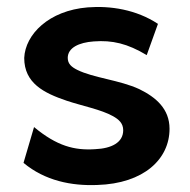

<svg xmlns="http://www.w3.org/2000/svg" viewBox="-20 -515 542 547"><path d="M47 -51C108 0 184 15 257 12C390 8 463 -62 463 -148C463 -205 424 -238 377 -261C321 -287 246 -293 200 -316C184 -324 173 -333 173 -350C173 -379 205 -394 247 -397C300 -401 343 -391 398 -358L430 -447C368 -488 294 -499 230 -494C119 -485 52 -417 49 -350C49 -278 105 -250 170 -228C215 -213 268 -203 302 -184C318 -175 331 -164 331 -144C331 -109 298 -92 251 -90C192 -86 142 -99 77 -153Z"/></svg>

Font: Bluebird
Style: Regular
Weight: 400
Designer: Jasper
Foundry: Cannot Into Space Fonts
Version: Version 0.98